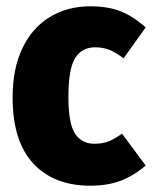

<svg xmlns="http://www.w3.org/2000/svg" viewBox="-20 -571 482 609"><path d="M442 -484 372 -386Q347 -405 326.5 -413Q306 -421 282 -421Q240 -421 218.5 -387Q197 -353 197 -263Q197 -178 218.5 -146.5Q240 -115 279 -115Q305 -115 324 -122.5Q343 -130 367 -147L442 -46Q405 -14 363.5 2Q322 18 266 18Q151 18 85.5 -52.5Q20 -123 20 -262Q20 -353 51 -418Q82 -483 138 -517Q194 -551 266 -551Q323 -551 363 -535Q403 -519 442 -484Z"/></svg>

Font: Fira Sans Extra Condensed ExtraBold
Style: Regular
Weight: 800
Width: 1
Designer: Carrois Corporate & Edenspiekermann AG
Foundry: Carrois Corporate GbR & Edenspiekermann AG
Version: Version 4.203